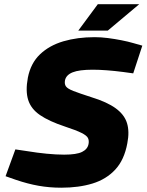

<svg xmlns="http://www.w3.org/2000/svg" viewBox="-20 -887 700 917"><path d="M272.5 9.5Q216.5 9.5 164.5 0.3Q112.6 -8.9 56.6 -27.9L6.6 -45.4L53.4 -173.5L114.1 -164.5Q156.7 -157.4 202.5 -152.9Q248.3 -148.4 286.3 -148.4Q345.7 -148.4 372 -161.5Q398.4 -174.6 402.9 -199.3Q406 -215.5 400.2 -227.6Q394.4 -239.7 369.3 -252.2Q344.3 -264.8 289.7 -282.8Q214.2 -307.8 171.2 -337.3Q128.2 -366.7 114.7 -409.5Q101.1 -452.2 113.1 -516.2Q126.6 -585.1 171.1 -627.6Q215.6 -670 282.8 -689.8Q350 -709.5 431.9 -709.5Q461.8 -709.5 495.1 -705.3Q528.3 -701 560.1 -694.7Q591.9 -688.5 617.4 -681L659.7 -669L616.3 -536.6L568.9 -543.1Q526.5 -548.6 490.2 -551.3Q453.9 -554.1 422.4 -554.1Q358.2 -554.1 326.8 -541.5Q295.4 -528.9 290.3 -502.7Q287.3 -485.6 294.9 -474.5Q302.4 -463.4 330.7 -452.4Q359 -441.3 416.5 -422.8Q491.5 -399.8 532.8 -369.6Q574.1 -339.4 586.6 -298.9Q599.1 -258.4 588.1 -202.8Q573.6 -123.4 530.5 -77Q487.3 -30.5 421.8 -10.5Q356.4 9.5 272.5 9.5ZM354 -741 447.2 -867H645L495 -741Z"/></svg>

Font: REM Medium
Style: Italic
Weight: 500
Italic angle: -11°
Designer: Octavio Pardo
Foundry: Ashler Design
Version: Version 1.005;gftools[0.9.28]